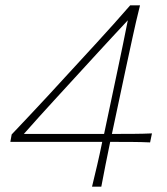

<svg xmlns="http://www.w3.org/2000/svg" viewBox="-20 -704 629 724"><path d="M327 0Q337.5 -43.5 346.5 -81.8Q355.5 -120 365.5 -169H19L24 -197Q52.5 -227 87.8 -264.5Q123 -302 158.8 -340.5Q194.5 -379 224.5 -412L344 -542Q376.5 -577.5 408.8 -613.5Q441 -649.5 471 -684H508Q492.5 -622 479.8 -562.8Q467 -503.5 454 -443.5L402 -199Q437 -199 479.8 -199.2Q522.5 -199.5 553 -201L546 -167Q516 -168.5 473.2 -168.8Q430.5 -169 395.5 -169Q385.5 -120 377.8 -81.8Q370 -43.5 362 0ZM183.5 -325Q154.5 -293.5 126.2 -262Q98 -230.5 70 -199H372.5L424 -442.5Q434 -489.5 443.5 -535.8Q453 -582 462 -627.5Q434 -597.5 405.5 -566.8Q377 -536 348.5 -505Z"/></svg>

Font: Commissioner Flair Thin
Style: Italic
Weight: 100
Italic angle: -12°
Designer: Kostas Bartsokas
Foundry: Kostas Bartsokas
Version: Version 1.000; ttfautohint (v1.8.3)